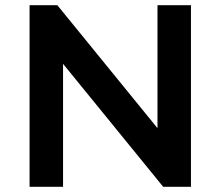

<svg xmlns="http://www.w3.org/2000/svg" viewBox="-20 -720 850 740"><path d="M94 0V-700H201L587 -226V-700H716V0H609L223 -474V0Z"/></svg>

Font: Montserrat SemiBold
Style: Regular
Weight: 600
Designer: Julieta Ulanovsky
Foundry: Julieta Ulanovsky
Version: Version 9.000; ttfautohint (v1.8.4.7-5d5b)